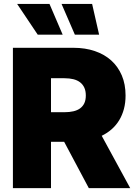

<svg xmlns="http://www.w3.org/2000/svg" viewBox="-20 -975 708 995"><path d="M46.9 -727.3H360.8Q421.5 -727.3 471.2 -710.4Q521 -693.5 556.3 -661.8Q591.6 -630 611.2 -584.2Q630.7 -538.4 630.7 -480.1Q630.7 -442.5 622.2 -410.3Q613.6 -378.2 597.7 -351.9Q581.7 -325.6 558.8 -305.4Q535.9 -285.2 507.1 -271.3L654.8 0H440.3L312.5 -240.1H244.3V0H46.9ZM244.3 -569.6V-393.5H313.9Q339.8 -393.5 360.4 -398.3Q381 -403.1 395.2 -413.5Q409.4 -424 417.1 -440.3Q424.7 -456.7 424.7 -480.1Q424.7 -503.6 417.1 -520.4Q409.4 -537.3 395.2 -548.3Q381 -559.3 360.4 -564.5Q339.8 -569.6 313.9 -569.6ZM236.5 -954.5 304.7 -795.5H175.4L68.9 -954.5ZM457.4 -954.5 493.6 -795.5H367.9L299 -954.5Z"/></svg>

Font: Inter P Black
Style: Regular
Weight: 900
Designer: Rasmus Andersson
Foundry: rsms
Version: Version 3.018;git-588b23468